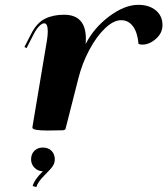

<svg xmlns="http://www.w3.org/2000/svg" viewBox="-20 -534 686 787"><path d="M107.4 119.6Q107.4 97.7 120.8 84.2Q134.3 70.8 155.8 70.8Q177.7 70.8 191.2 84.2Q204.6 97.7 204.6 119.6Q204.6 133.3 196.8 146Q189.5 157.7 162.1 184.8Q134.8 211.9 128.9 232.9L113.8 228.5Q121.1 201.7 155.8 168Q135.7 168 121.6 153.6Q107.4 139.2 107.4 119.6ZM242.7 -473.6Q332 -473.6 332 -375Q332 -370.1 331.1 -353.5Q364.3 -419.4 427.5 -466.8Q490.7 -514.2 546.9 -514.2Q591.3 -514.2 618.7 -491.5Q646 -468.8 646 -431.2Q646 -398.4 619.1 -374.8Q592.3 -351.1 563.5 -351.1Q555.2 -351.1 547.9 -354Q543.5 -401.4 524.9 -426.3Q506.3 -451.2 476.6 -451.2Q445.8 -451.2 410.9 -418.2Q376 -385.3 346.2 -329.6Q316.4 -273.9 300.8 -210.9L248.5 -5.4Q248.5 -3.9 245.8 -2.4Q243.2 -1 240.7 -0.5L238.3 0L174.8 1Q112.8 1 112.8 -10.7Q112.8 -11.2 113 -12.9Q113.3 -14.6 113.3 -15.6L172.4 -368.2Q175.8 -389.2 175.8 -405.3Q175.8 -438.5 161.1 -438.5Q151.9 -438.5 139.9 -426Q127.9 -413.6 117.2 -392.1L88.9 -336.9L80.1 -341.3L108.4 -396.5Q130.9 -440.4 164.1 -457Q197.3 -473.6 242.7 -473.6Z"/></svg>

Font: QumpellkaNo12
Style: Regular
Weight: 500
Designer: gluk (gluksza@wp.pl)
Foundry: gluk (gluksza@wp.pl)
Version: Version 00.480